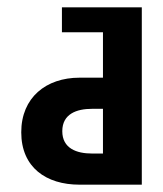

<svg xmlns="http://www.w3.org/2000/svg" viewBox="-20 -504 444 524"><path d="M261 -207V-85H231C189 -85 150 -99 150 -146C150 -193 189 -207 231 -207ZM367 -484H149V-416H261V-292H197C106 -292 38 -238 38 -143C38 -47 106 0 197 0H367Z"/></svg>

Font: Hussar Tani
Style: Bold
Weight: 700
Foundry: Cannot Into Space Fonts
Version: Version 0.92